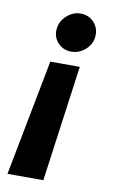

<svg xmlns="http://www.w3.org/2000/svg" viewBox="-85 -599 494 829"><g transform="rotate(10 162.5 -184.5)"><path d="M8.9 183.9 106.9 -325.3H236.2L166.2 183.9ZM200.3 -552.6Q236.2 -552.6 259.1 -527.7Q282 -502.8 279.8 -467.3Q277.3 -432.5 250.2 -408Q223 -383.5 187.5 -383.5Q153.1 -383.5 129.8 -408.2Q106.5 -432.9 109.4 -467.3Q111.9 -502.5 139.2 -527.5Q166.5 -552.6 200.3 -552.6Z"/></g></svg>

Font: Karasuma Gothic
Style: Bold Italic
Weight: 700
Italic angle: 9.39998°
Designer: Rasmus Andersson / Ryoko Nishizuka
Foundry: Genbu
Version: Version 1.00